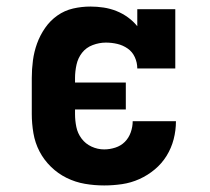

<svg xmlns="http://www.w3.org/2000/svg" viewBox="-20 -558 640 586"><path d="M298 8Q268 8 239 3Q210 -2 183.5 -15Q157 -28 135.5 -49Q114 -70 100.5 -96Q87 -122 82 -151.5Q77 -181 77 -210V-320Q77 -347 80.5 -373.5Q84 -400 93 -425Q102 -450 117.5 -472.5Q133 -495 155 -510.5Q177 -526 203 -532Q229 -538 256 -538Q276 -538 296 -535Q316 -532 335 -524.5Q354 -517 370.5 -505Q387 -493 399 -478V-530H515V-349H399Q399 -367 391.5 -383.5Q384 -400 369.5 -410Q355 -420 338 -424Q321 -428 303 -428Q283 -428 263 -420.5Q243 -413 230.5 -397Q218 -381 213.5 -360.5Q209 -340 209 -320V-306H364V-224H209V-210Q209 -190 213 -170.5Q217 -151 229 -135Q241 -119 259.5 -110.5Q278 -102 298 -102Q315 -102 332 -107.5Q349 -113 361 -125Q373 -137 379 -154Q385 -171 385 -188Q385 -188 385 -188Q385 -188 385 -188H517Q517 -188 517 -188Q517 -188 517 -188Q517 -160 510 -133Q503 -106 488.5 -82.5Q474 -59 452.5 -41Q431 -23 405.5 -11.5Q380 0 352.5 4Q325 8 298 8Z"/></svg>

Font: Iosevka Slab XBdEx
Style: Regular
Weight: 800
Width: 7
Monospace: yes
Designer: Belleve Invis
Foundry: Belleve Invis
Version: Version 11.1.0; ttfautohint (v1.8.3)